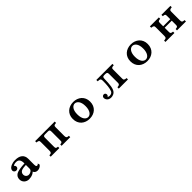

<svg xmlns="http://www.w3.org/2000/svg" viewBox="644 -2624 4713 4713"><g transform="rotate(-45 3000.0 -267.5)"><path d="M484.9 -560.1Q540.5 -560.1 586.4 -548.3Q632.3 -536.6 665 -511.2Q698.2 -485.8 716.6 -447Q734.9 -408.2 734.9 -356V-147Q734.9 -119.1 739.7 -104.5Q744.6 -89.8 753.4 -84.5Q762.2 -79.1 773.9 -79.1Q786.1 -79.1 797.9 -86.7Q809.6 -94.2 816.9 -107.9L832 -57.1Q818.4 -35.2 796.9 -19Q775.4 -2.9 750 6.1Q724.6 15.1 698.2 15.1Q668.9 15.1 646.2 5.6Q623.5 -3.9 609.1 -19.8Q594.7 -35.6 588.9 -54.2Q565.9 -29.3 533.2 -13.2Q500.5 2.9 464.6 10.5Q428.7 18.1 395 18.1Q359.9 18.1 328.6 6.3Q297.4 -5.4 273.4 -27.3Q249.5 -49.3 235.8 -80.1Q222.2 -110.8 222.2 -148.9Q222.2 -191.9 240.7 -227.1Q259.3 -262.2 300.8 -287.1Q319.8 -298.3 348.9 -306.9Q377.9 -315.4 412.1 -321.3Q446.3 -327.1 480.7 -330.8Q515.1 -334.5 543.9 -335.9L587.9 -337.9V-353Q587.9 -427.2 559.1 -467.8Q530.8 -508.8 463.9 -508.8Q429.7 -508.8 404.3 -500.5Q378.9 -492.2 360.8 -478Q376 -473.1 385.5 -455.3Q395 -437.5 395 -418.9Q395 -392.6 375.7 -374.3Q356.4 -356 321.8 -356Q303.7 -356 287.6 -365.7Q271.5 -375.5 261.7 -390.6Q252 -405.8 252 -421.9Q252 -449.7 264.2 -469.5Q276.4 -489.3 295.9 -505.9Q312 -519.5 339.4 -532Q366.7 -544.4 403.6 -552.2Q440.4 -560.1 484.9 -560.1ZM550.8 -285.2Q528.8 -284.2 503.9 -281Q479 -277.8 456.5 -272Q434.1 -266.1 419.9 -256.8Q397 -241.7 384 -219.2Q371.1 -196.8 371.1 -166Q371.1 -134.3 385.3 -111.6Q399.4 -88.9 422.1 -76.9Q444.8 -64.9 469.2 -64.9Q490.7 -64.9 511.7 -71.8Q532.7 -78.6 549.8 -91.1Q566.9 -103.5 576.9 -120.8Q586.9 -138.2 586.9 -159.2V-287.1Z M1160.2 -540H1839.8V-493.2Q1814 -491.7 1797.6 -488Q1781.2 -484.4 1772 -476.1Q1762.7 -467.8 1759.8 -455.8Q1756.8 -443.8 1756.8 -423.8V-123Q1756.8 -102.1 1760.5 -88.1Q1764.2 -74.2 1772.9 -64.9Q1782.7 -55.2 1798.6 -51.5Q1814.5 -47.9 1838.9 -46.9V0H1539.1V-46.9Q1563.5 -48.3 1577.1 -52.2Q1590.8 -56.2 1599.1 -64.9Q1606.4 -73.2 1608.2 -87.6Q1609.9 -102.1 1609.9 -123V-424.8Q1609.9 -443.4 1607.2 -454.8Q1604.5 -466.3 1597.2 -474.1Q1589.4 -481.4 1576.7 -484.1Q1564 -486.8 1543.9 -486.8H1456.1Q1436 -486.8 1423.3 -484.1Q1410.6 -481.4 1402.8 -474.1Q1395.5 -466.3 1392.8 -454.8Q1390.1 -443.4 1390.1 -424.8V-123Q1390.1 -102.1 1391.8 -87.6Q1393.6 -73.2 1400.9 -64.9Q1409.2 -56.2 1422.9 -52.2Q1436.5 -48.3 1460.9 -46.9V0H1161.1V-46.9Q1185.5 -47.9 1201.4 -51.5Q1217.3 -55.2 1227.1 -64.9Q1235.8 -74.2 1239.5 -88.1Q1243.2 -102.1 1243.2 -123V-423.8Q1243.2 -443.8 1240.2 -455.8Q1237.3 -467.8 1228 -476.1Q1218.8 -484.4 1202.4 -488Q1186 -491.7 1160.2 -493.2Z M2500 -560.1Q2563.5 -560.1 2618.2 -540.5Q2672.9 -521 2714.1 -483.9Q2755.4 -446.8 2778.6 -393.3Q2801.8 -339.8 2801.8 -272Q2801.8 -201.7 2778.6 -147.5Q2755.4 -93.3 2714.1 -55.9Q2672.9 -18.6 2618.2 0.7Q2563.5 20 2500 20Q2436.5 20 2381.8 0.7Q2327.1 -18.6 2285.9 -55.9Q2244.6 -93.3 2221.4 -147.5Q2198.2 -201.7 2198.2 -272Q2198.2 -339.8 2221.4 -393.3Q2244.6 -446.8 2285.9 -483.9Q2327.1 -521 2381.8 -540.5Q2436.5 -560.1 2500 -560.1ZM2500 -506.8Q2473.1 -506.8 2447.5 -492.9Q2421.9 -479 2401.1 -450.7Q2380.4 -422.4 2368.2 -378.2Q2356 -334 2356 -272.9Q2356 -210.9 2368.2 -166Q2380.4 -121.1 2401.1 -92Q2421.9 -63 2447.5 -49.1Q2473.1 -35.2 2500 -35.2Q2526.9 -35.2 2552.5 -49.1Q2578.1 -63 2598.9 -92Q2619.6 -121.1 2631.8 -166Q2644 -210.9 2644 -272.9Q2644 -334 2631.8 -378.2Q2619.6 -422.4 2598.9 -450.7Q2578.1 -479 2552.5 -492.9Q2526.9 -506.8 2500 -506.8Z M3284.2 -540H3842.8V-493.2Q3814 -492.7 3797.1 -488.5Q3780.3 -484.4 3771 -476.1Q3761.7 -467.8 3759.3 -455.1Q3756.8 -442.4 3756.8 -423.8V-113.8Q3756.8 -98.1 3760 -86.2Q3763.2 -74.2 3772.9 -65.9Q3782.2 -58.1 3799.1 -53.2Q3815.9 -48.3 3842.8 -46.9V0H3523.9V-46.9Q3573.7 -48.3 3592.8 -65.9Q3602.5 -75.2 3606.2 -87.4Q3609.9 -99.6 3609.9 -115.2V-422.9Q3609.9 -459 3596.2 -473.1Q3582 -486.8 3543 -486.8H3507.8Q3487.8 -486.8 3475.8 -483.4Q3463.9 -480 3457 -471.2Q3450.7 -461.4 3448.2 -445.1Q3445.8 -428.7 3444.8 -402.8Q3443.4 -344.2 3440.2 -285.2Q3437 -226.1 3428.5 -172.9Q3419.9 -119.6 3401.9 -78.1Q3388.7 -47.9 3369.4 -27.8Q3350.1 -7.8 3327.6 3.7Q3305.2 15.1 3282.7 20Q3260.3 24.9 3240.2 24.9Q3196.3 24.9 3164.8 7.6Q3133.3 -9.8 3116.7 -37.6Q3100.1 -65.4 3100.1 -96.2Q3100.1 -117.7 3109.6 -132.3Q3119.1 -147 3133.3 -154.5Q3147.5 -162.1 3161.1 -162.1Q3185.5 -162.1 3201.7 -145.8Q3217.8 -129.4 3217.8 -103Q3217.8 -83.5 3208.3 -71.3Q3198.7 -59.1 3186 -55.2Q3194.3 -42.5 3210.2 -37.4Q3226.1 -32.2 3241.2 -32.2Q3261.2 -32.2 3280.8 -37.4Q3300.3 -42.5 3316.7 -54.9Q3333 -67.4 3342.8 -89.8Q3355 -116.7 3362.8 -152.8Q3370.6 -189 3375.2 -230.2Q3379.9 -271.5 3381.8 -314.5Q3383.8 -357.4 3383.8 -397.9Q3383.8 -428.2 3380.6 -445.8Q3377.4 -463.4 3367.2 -474.1Q3356.4 -484.4 3337.2 -488.5Q3317.9 -492.7 3284.2 -493.2Z M4500 -560.1Q4563.5 -560.1 4618.2 -540.5Q4672.9 -521 4714.1 -483.9Q4755.4 -446.8 4778.6 -393.3Q4801.8 -339.8 4801.8 -272Q4801.8 -201.7 4778.6 -147.5Q4755.4 -93.3 4714.1 -55.9Q4672.9 -18.6 4618.2 0.7Q4563.5 20 4500 20Q4436.5 20 4381.8 0.7Q4327.1 -18.6 4285.9 -55.9Q4244.6 -93.3 4221.4 -147.5Q4198.2 -201.7 4198.2 -272Q4198.2 -339.8 4221.4 -393.3Q4244.6 -446.8 4285.9 -483.9Q4327.1 -521 4381.8 -540.5Q4436.5 -560.1 4500 -560.1ZM4500 -506.8Q4473.1 -506.8 4447.5 -492.9Q4421.9 -479 4401.1 -450.7Q4380.4 -422.4 4368.2 -378.2Q4356 -334 4356 -272.9Q4356 -210.9 4368.2 -166Q4380.4 -121.1 4401.1 -92Q4421.9 -63 4447.5 -49.1Q4473.1 -35.2 4500 -35.2Q4526.9 -35.2 4552.5 -49.1Q4578.1 -63 4598.9 -92Q4619.6 -121.1 4631.8 -166Q4644 -210.9 4644 -272.9Q4644 -334 4631.8 -378.2Q4619.6 -422.4 4598.9 -450.7Q4578.1 -479 4552.5 -492.9Q4526.9 -506.8 4500 -506.8Z M5144 -540H5455.1V-493.2Q5428.2 -491.2 5412.8 -487.3Q5397.5 -483.4 5389.2 -475.1Q5380.9 -466.8 5378.9 -453.1Q5377 -439.5 5377 -418V-311H5623V-418Q5623 -439.5 5621.1 -453.1Q5619.1 -466.8 5610.8 -475.1Q5603 -483.4 5587.6 -487.3Q5572.3 -491.2 5544.9 -493.2V-540H5856V-493.2Q5827.6 -491.2 5810.3 -486.1Q5793 -481 5784.2 -472.2Q5774.9 -462.9 5772.5 -449.7Q5770 -436.5 5770 -418V-127.9Q5770 -105.5 5773.2 -90.6Q5776.4 -75.7 5786.1 -65.9Q5794.9 -57.1 5812 -52.7Q5829.1 -48.3 5856 -46.9V0H5544.9V-46.9Q5572.3 -49.3 5587.6 -53.7Q5603 -58.1 5610.8 -66.9Q5619.1 -76.2 5621.1 -90.3Q5623 -104.5 5623 -126V-259.8H5377V-126Q5377 -104.5 5378.9 -90.3Q5380.9 -76.2 5389.2 -66.9Q5397.5 -58.1 5412.8 -53.7Q5428.2 -49.3 5455.1 -46.9V0H5144V-46.9Q5171.4 -48.3 5188.2 -52.7Q5205.1 -57.1 5213.9 -65.9Q5223.6 -75.7 5226.8 -90.6Q5230 -105.5 5230 -127.9V-418Q5230 -436.5 5227.5 -449.7Q5225.1 -462.9 5215.8 -472.2Q5207 -481 5189.9 -486.1Q5172.9 -491.2 5144 -493.2Z"/></g></svg>

Font: BIZ UDMincho
Style: Bold
Weight: 700
Monospace: yes
Designer: TypeBank Co., Ltd.
Foundry: Morisawa Inc.
Version: Version 1.06